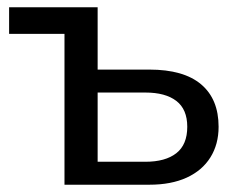

<svg xmlns="http://www.w3.org/2000/svg" viewBox="-20 -507 659 527"><path d="M157 0V-414H5V-487H248V-316H390Q484 -316 532 -275.5Q580 -235 580 -159Q580 -111 557.5 -75Q535 -39 492.5 -19.5Q450 0 390 0ZM248 -63H379Q434 -63 464 -86.5Q494 -110 494 -159Q494 -207 464 -230Q434 -253 379 -253H248Z"/></svg>

Font: Nunito Sans 12pt Medium
Style: Regular
Weight: 500
Designer: Vernon Adams
Foundry: Vernon Adams
Version: Version 3.101;gftools[0.9.27]